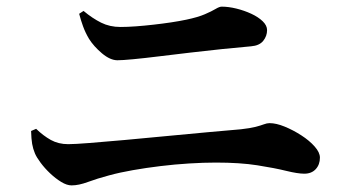

<svg xmlns="http://www.w3.org/2000/svg" viewBox="-20 -650 1040 578"><path d="M195.6 -91.9Q181.2 -91.9 164.1 -102.4Q147 -112.9 130.7 -128.3Q114.5 -143.6 102.2 -160.2Q89.9 -176.8 85.2 -188.1Q79.5 -201.5 76.8 -216.7Q74.2 -231.8 73.6 -255.7L88.8 -262.2Q110.1 -241.5 133 -228.7Q156 -216 185.4 -216Q204.4 -216 250.1 -219.6Q295.8 -223.2 355.9 -228.6Q416 -234 480.5 -240.3Q545 -246.6 604.3 -251.9Q663.6 -257.3 705 -260.8Q733.5 -264 749.4 -268.1Q765.3 -272.3 774.5 -275.8Q783.6 -279.3 791.6 -279.3Q811.4 -279.3 837.1 -268.8Q862.7 -258.3 887 -242.6Q911.3 -227 927.2 -209Q943.1 -191.1 943.1 -175.5Q943.1 -154.5 930.5 -140.8Q917.9 -127.1 896 -127.1Q876.5 -127.1 841.7 -135.6Q806.9 -144.2 754.7 -152.4Q702.5 -160.6 630 -160.6Q592.3 -160.6 549.4 -157.9Q506.5 -155.3 463.2 -150Q419.9 -144.8 380.3 -137.8Q340.7 -130.9 308.5 -122.1Q272.5 -112.5 244.7 -102.2Q216.9 -91.9 195.6 -91.9ZM333.5 -468.6Q311.8 -468.6 286.9 -489.5Q262.1 -510.5 247.9 -533.2Q236.8 -552 230 -570.8Q223.2 -589.5 218.3 -608.5L231.5 -617.1Q258.3 -594.8 284.4 -581.8Q310.5 -568.8 342.6 -568.8Q363.2 -568.8 389 -570.7Q414.9 -572.6 441.9 -575.7Q468.9 -578.7 494.8 -582.6Q520.6 -586.5 541 -590.8Q576 -598.2 596.6 -607.1Q617.3 -616 628.9 -623Q640.6 -630 647.3 -630Q667.8 -630 691.6 -624.2Q715.4 -618.3 736.4 -608.6Q757.4 -598.9 770.7 -586.1Q784 -573.3 784 -559.4Q784 -541.4 772.4 -527Q760.8 -512.6 735.9 -510.6Q697.2 -507.3 649.8 -502.4Q602.5 -497.5 552.6 -491.6Q502.7 -485.7 458.2 -480.3Q413.7 -474.8 380.8 -471.7Q347.9 -468.6 333.5 -468.6Z"/></svg>

Font: Noto Serif KR ExtraLight
Style: Regular
Weight: 200
Designer: Ryoko NISHIZUKA 西塚涼子 (kana & ideographs); Frank Grießhammer (Latin, Greek & Cyrillic); Wenlong ZHANG 张文龙 (bopomofo); San
Foundry: Adobe
Version: Version 2.002-H1;hotconv 1.1.0;makeotfexe 2.6.0